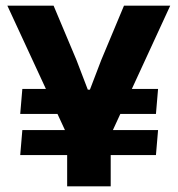

<svg xmlns="http://www.w3.org/2000/svg" viewBox="-20 -659 628 679"><path d="M327.5 -256 351 -344.5H539L531.5 -256ZM59 -199H539L531.5 -110.5H51.5ZM235 -344.5 259.5 -256H51.5L59 -344.5ZM224.5 -167 6 -639H169.5L250.5 -446.5L290.5 -342H298L338 -446.5L418.5 -639H582L364.5 -167ZM217.5 0V-307.5H371.5V0Z"/></svg>

Font: Anek Gujarati
Style: Bold
Weight: 700
Version: Version 1.003